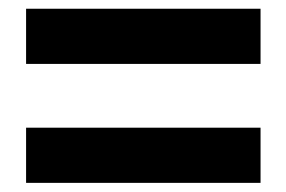

<svg xmlns="http://www.w3.org/2000/svg" viewBox="-20 -594 648 435"><path d="M39.1 -449.2V-574.2H570.3V-449.2ZM39.1 -179.7V-304.7H570.3V-179.7Z"/></svg>

Font: Gen Shin Gothic Heavy
Style: Bold
Weight: 900
Designer: [Source Han Sans]
Ryoko NISHIZUKA  (kana & ideographs); Paul D. Hunt (Latin, Greek & Cyrillic); Wenlong ZHANG  (bopomofo
Version: Version 1.002.20150607